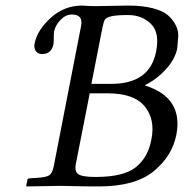

<svg xmlns="http://www.w3.org/2000/svg" viewBox="-20 -667 660 689"><path d="M238 -615Q216 -615 197.5 -596Q179 -577 174 -554Q173 -546 173 -532Q173 -518 172 -509Q165 -473 131 -473Q116 -473 108.5 -484Q101 -495 104 -510Q113 -558 161.5 -602.5Q210 -647 275 -647Q281 -647 291.5 -646Q302 -645 323 -645Q342 -645 383 -646Q424 -647 440 -647Q491 -647 528 -637.5Q565 -628 583 -612Q601 -596 611 -576Q621 -556 619.5 -535Q618 -514 616 -493Q608 -454 575 -418Q542 -382 501 -362V-360Q638 -317 613 -184Q598 -107 531.5 -52.5Q465 2 335 2Q286 2 248.5 1Q211 0 198 0Q167 0 75 2L74 0L78 -19Q78 -27 86 -27L115 -29Q147 -31 157.5 -38.5Q168 -46 173 -71L271 -574Q279 -615 238 -615ZM302 -332 252 -78Q247 -52 261 -42Q275 -32 323 -32Q424 -32 467.5 -67Q511 -102 523 -165Q538 -238 499.5 -285Q461 -332 368 -332ZM348 -570 308 -366H379Q517 -366 540 -481Q554 -550 521.5 -581.5Q489 -613 440 -613Q398 -613 379.5 -608.5Q361 -604 356.5 -596.5Q352 -589 348 -570Z"/></svg>

Font: Linux Libertine O
Style: Italic
Weight: 400
Italic angle: -12°
Designer: Philipp H. Poll
Foundry: Philipp H. Poll
Version: Version 5.1.6